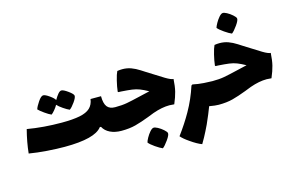

<svg xmlns="http://www.w3.org/2000/svg" viewBox="-125 -1075 2666 1734"><g transform="rotate(-15 1207.5 -208.5)"><path d="M932 -76Q932 -19 924.5 8Q917 35 900 35Q840 35 795 13.5Q750 -8 729 -48H718Q651 42 367 42Q293 42 203 35.5Q113 29 36 16Q46 -86 76 -202Q228 -176 397 -176Q502 -176 566.5 -189Q631 -202 663.5 -232.5Q696 -263 703 -315H801Q801 -247 824.5 -216.5Q848 -186 900 -186Q919 -186 925.5 -159Q932 -132 932 -76ZM497 -270Q475 -279 440.5 -302.5Q406 -326 389 -345Q377 -323 358 -300.5Q339 -278 327 -270Q303 -280 266.5 -306Q230 -332 214 -349Q221 -374 249.5 -416Q278 -458 298 -458Q317 -458 355 -431Q393 -404 401 -386Q418 -416 435.5 -437Q453 -458 468 -458Q487 -458 528 -428.5Q569 -399 572 -383Q575 -365 546.5 -324.5Q518 -284 497 -270Z M1250 -421Q1350 -357 1401 -326.5Q1452 -296 1474 -296Q1470 -228 1458.5 -181Q1447 -134 1421 -73Q1390 -76 1376 -76Q1306 -76 1221 -46Q1189 -34 1162 -23Q1089 5 1032 20Q975 35 900 35Q882 35 875 8Q868 -19 868 -76Q868 -132 874.5 -159Q881 -186 900 -186Q964 -186 1010 -194.5Q1056 -203 1131 -221L1161 -228L1234 -245Q1189 -270 1158 -282Q1125 -295 1087 -300Q1049 -305 988 -309L962 -310L957 -315Q962 -360 975.5 -415.5Q989 -471 1002 -497Q1027 -501 1049 -501Q1093 -501 1131 -487Q1169 -473 1208 -448ZM1098 198Q1101 183 1116 156Q1131 129 1150 107Q1169 85 1183 83Q1196 80 1223 94.5Q1250 109 1273 129.5Q1296 150 1299 162Q1303 180 1271.5 224.5Q1240 269 1219 284Q1194 274 1153.5 246Q1113 218 1098 198Z M1841 -76Q1841 -19 1834 8Q1827 35 1809 35Q1777 35 1721 25Q1698 87 1657 179Q1629 238 1603.5 285Q1578 332 1572 340Q1528 324 1467 281Q1417 247 1392 218Q1464 121 1517 27Q1577 -79 1615 -197L1626 -204Q1676 -193 1729 -189.5Q1782 -186 1809 -186Q1828 -186 1834.5 -159Q1841 -132 1841 -76Z M2159 -421Q2259 -357 2310 -326.5Q2361 -296 2383 -296Q2379 -228 2367.5 -181Q2356 -134 2330 -73Q2299 -76 2285 -76Q2215 -76 2130 -46Q2098 -34 2071 -23Q1998 5 1941 20Q1884 35 1809 35Q1791 35 1784 8Q1777 -19 1777 -76Q1777 -132 1783.5 -159Q1790 -186 1809 -186Q1873 -186 1919 -194.5Q1965 -203 2040 -221L2070 -228L2143 -245Q2098 -270 2067 -282Q2034 -295 1996 -300Q1958 -305 1897 -309L1871 -310L1866 -315Q1871 -360 1884.5 -415.5Q1898 -471 1911 -497Q1936 -501 1958 -501Q2002 -501 2040 -487Q2078 -473 2117 -448ZM1968 -641Q1972 -656 1987 -683Q2002 -710 2021 -732Q2040 -754 2054 -756Q2067 -759 2094 -744.5Q2121 -730 2144 -709.5Q2167 -689 2170 -677Q2174 -659 2142.5 -614.5Q2111 -570 2090 -555Q2065 -565 2024.5 -593Q1984 -621 1968 -641Z"/></g></svg>

Font: Lalezar
Style: Regular
Weight: 400
Designer: Borna Izadpanah
Foundry: Borna Izadpanah
Version: Version 1.003;November 28, 2018;FontCreator 11.5.0.2421 64-b